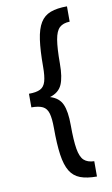

<svg xmlns="http://www.w3.org/2000/svg" viewBox="-98 -850 585 1000"><g transform="rotate(-10 194.0 -350.0)"><path d="M331 100Q278 100 243.5 87Q209 74 189.5 42Q170 10 162 -46Q154 -102 154 -188Q154 -238 146 -265.5Q138 -293 117 -303.5Q96 -314 57 -314V-386Q96 -386 117 -396.5Q138 -407 146 -434.5Q154 -462 154 -512Q154 -598 162 -654Q170 -710 189.5 -742Q209 -774 243.5 -787Q278 -800 331 -800V-719Q296 -718 277 -700.5Q258 -683 250.5 -638.5Q243 -594 243 -513Q243 -440 226 -402Q209 -364 162 -350Q209 -336 226 -298Q243 -260 243 -187Q243 -106 250.5 -61.5Q258 -17 277 0.5Q296 18 331 19Z"/></g></svg>

Font: Figtree Medium
Style: Regular
Weight: 500
Designer: Erik Kennedy
Foundry: Erik Kennedy
Version: Version 2.001; ttfautohint (v1.8.4.7-5d5b);gftools[0.9.27]